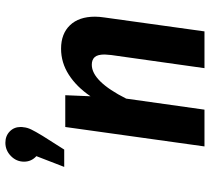

<svg xmlns="http://www.w3.org/2000/svg" viewBox="-54 -744 798 731"><g transform="rotate(-90 345.5 -379.0)"><path d="M227 -700Q227 -693 226 -689Q225 -675 217.5 -659.5Q210 -644 193 -616L141 -534H75L116 -640Q95 -659 95 -687Q95 -716 116.5 -737Q138 -758 167 -758Q193 -758 210 -741.5Q227 -725 227 -700ZM647 -417Q647 -401 644 -381L591 0H451L501 -355Q503 -375 503 -380Q503 -407 493 -418Q483 -429 464 -429Q401 -429 335 -298L293 0H153L227 -530H348L344 -434Q380 -487 426 -516.5Q472 -546 525 -546Q582 -546 614.5 -512Q647 -478 647 -417Z"/></g></svg>

Font: Fira Sans SemiBold
Style: Italic
Weight: 600
Italic angle: -8°
Designer: bBox Type GmbH & Carrois Corporate GbR & Edenspiekermann AG
Foundry: bBox Type GmbH & Carrois Corporate GbR & Edenspiekermann AG
Version: Version 4.301